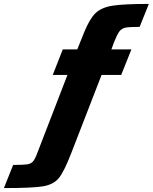

<svg xmlns="http://www.w3.org/2000/svg" viewBox="-178 -762 779 979"><path d="M13 16 166 -380H91L142 -510H216L251 -597Q279 -666 309 -695Q339 -724 396 -733Q453 -742 581 -742L534 -625Q482 -625 462 -621Q442 -617 430.5 -601.5Q419 -586 402 -543L390 -510H492L440 -380H340L186 17Q149 113 122 146Q95 179 41.5 188Q-12 197 -158 197L-111 79Q-59 79 -39.5 76Q-20 73 -9.5 61Q1 49 13 16Z"/></svg>

Font: Saira Semi Condensed ExtraBold
Style: Italic
Weight: 800
Width: 4
Italic angle: -12°
Designer: Hector Gatti with collaboration of the Omnibus-Type team
Foundry: Omnibus-Type
Version: Version 1.001; ttfautohint (v1.8)